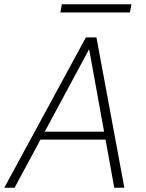

<svg xmlns="http://www.w3.org/2000/svg" viewBox="-30 -874 678 894"><path d="M-10 0 370 -700H419L549 0H502L385 -645L38 0ZM131 -224 153 -261H478L485 -224ZM251 -816 258 -854H582L575 -816Z"/></svg>

Font: DM Sans 12pt ExtraLight
Style: Italic
Weight: 250
Italic angle: -10°
Version: Version 4.004;gftools[0.9.30]